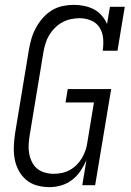

<svg xmlns="http://www.w3.org/2000/svg" viewBox="-20 -763 540 791"><path d="M184 8Q157 8 132 1Q107 -6 88 -22Q69 -38 57 -60.5Q45 -83 40.5 -108Q36 -133 37 -159.5Q38 -186 42 -213L99 -558Q103 -581 109.5 -603.5Q116 -626 127.5 -647.5Q139 -669 155.5 -688Q172 -707 193 -720Q214 -733 237.5 -738Q261 -743 284 -743Q306 -743 327.5 -738.5Q349 -734 367 -724.5Q385 -715 399 -699Q413 -683 421 -664L433 -735H494L464 -554H403Q407 -579 405 -604Q403 -629 390.5 -649Q378 -669 355.5 -678.5Q333 -688 308 -688H307Q290 -688 271.5 -684Q253 -680 236.5 -671Q220 -662 206 -648Q192 -634 182.5 -618Q173 -602 167.5 -584Q162 -566 159 -549L102 -204Q99 -185 98 -166Q97 -147 100.5 -129Q104 -111 112 -95Q120 -79 133.5 -68Q147 -57 165 -52Q183 -47 202 -47Q218 -47 235 -50.5Q252 -54 267.5 -62.5Q283 -71 296 -84Q309 -97 318 -112.5Q327 -128 332.5 -144.5Q338 -161 340 -177L367 -341H250L259 -396H438L372 0H319L336 -103Q326 -80 311.5 -58.5Q297 -37 276.5 -21.5Q256 -6 232 1Q208 8 184 8Z"/></svg>

Font: Iosevka Curly Slab LtObl
Style: Regular
Weight: 300
Italic angle: -9°
Monospace: yes
Designer: Belleve Invis
Foundry: Belleve Invis
Version: Version 11.0.0; ttfautohint (v1.8.3)